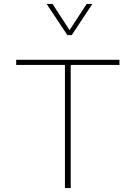

<svg xmlns="http://www.w3.org/2000/svg" viewBox="-20 -953 686 973"><path d="M338.4 0V-624H585.4V-649.9H62V-624H309.1V0ZM216.3 -933.1 321.3 -775.4H343.8L448.2 -933.1H419.4L332.5 -800.3L246.1 -933.1Z"/></svg>

Font: Estedad-FD VF
Style: Regular
Weight: 100
Designer: Amin Abedi
Version: Version 7.3